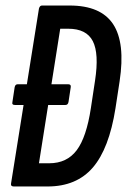

<svg xmlns="http://www.w3.org/2000/svg" viewBox="-20 -675 460 695"><path d="M34 -295Q22 -295 25 -306L33 -359Q35 -370 44 -370H78H227Q238 -370 236 -359L228 -306Q226 -295 217 -295ZM30 0Q18 0 20 -11L121 -644Q124 -655 132 -655H232Q345 -655 389.5 -587.5Q434 -520 413 -381L398 -283Q375 -137 316 -68.5Q257 0 152 0ZM121 -84H158Q222 -84 257.5 -131Q293 -178 309 -284L324 -383Q339 -481 316 -526Q293 -571 227 -571H198Z"/></svg>

Font: Sofia Sans Extra Condensed SemiBold
Style: Italic
Weight: 600
Italic angle: -9°
Designer: Botio Nikoltchev, Ani Petrova
Foundry: lettersoup
Version: Version 4.101